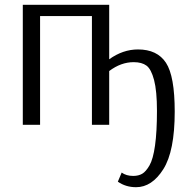

<svg xmlns="http://www.w3.org/2000/svg" viewBox="-20 -520 793 800"><path d="M547 260Q504 260 471 237L487 199Q506 213 535 213Q557 213 572.5 204Q588 195 603 169Q618 143 626 86Q634 29 634 -58Q634 -141 622 -186.5Q610 -232 590.5 -246.5Q571 -261 537 -261Q484 -261 435 -224V0H363V-453H147V0H75V-500H435V-273Q492 -314 555 -314Q635 -314 671.5 -258.5Q708 -203 708 -55Q708 110 660.5 185Q613 260 547 260Z"/></svg>

Font: Arsenal
Style: Regular
Weight: 400
Designer: Andrij Shevchenko
Foundry: Stairsfor
Version: Version 2.001;PS 002.001;hotconv 1.0.88;makeotf.lib2.5.64775